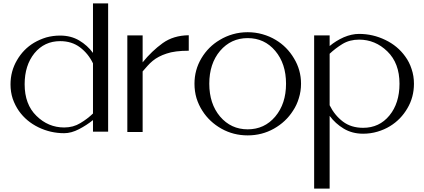

<svg xmlns="http://www.w3.org/2000/svg" viewBox="-20 -766 2462 1114"><path d="M519.5 -746.1Q519.5 -692.4 519.5 -585.9Q519.5 -575.2 519.5 -552.7Q519.5 -521.5 519.5 -459Q487.3 -502.9 439.5 -531.2Q391.6 -559.6 329.1 -559.6Q287.1 -559.6 248 -548.8Q210 -537.1 176.8 -517.6Q115.2 -480.5 78.1 -416Q41 -352.5 41 -276.4Q41 -232.4 53.7 -193.4Q67.4 -154.3 89.8 -122.1Q132.8 -61.5 203.1 -27.3Q273.4 6.8 352.5 6.8Q393.6 6.8 438.5 -16.6Q483.4 -40 519.5 -69.3Q519.5 -46.9 519.5 -2Q548.8 -2 607.4 -2Q607.4 -250 607.4 -746.1Q578.1 -746.1 519.5 -746.1ZM352.5 -26.4Q259.8 -26.4 191.4 -93.8Q123 -160.2 123 -277.3Q123 -386.7 179.7 -457Q237.3 -527.3 329.1 -527.3Q396.5 -527.3 444.3 -491.2Q492.2 -455.1 519.5 -398.4Q519.5 -301.8 519.5 -107.4Q487.3 -76.2 446.3 -51.8Q405.3 -26.4 352.5 -26.4Z M807.6 -404.3Q807.6 -456.1 807.6 -560.5Q778.3 -560.5 718.8 -560.5Q718.8 -373 718.8 0Q748 0 807.6 0Q807.6 -117.2 807.6 -351.6Q821.3 -368.2 835.9 -383.8Q849.6 -399.4 866.2 -413.1Q898.4 -439.5 946.3 -455.1Q994.1 -471.7 1075.2 -471.7Q1075.2 -502 1075.2 -561.5Q986.3 -560.5 923.8 -515.6Q860.4 -469.7 807.6 -404.3Z M1417 -579.1Q1372.1 -579.1 1331.1 -567.4Q1290 -555.7 1254.9 -534.2Q1188.5 -495.1 1148.4 -427.7Q1108.4 -360.4 1108.4 -280.3Q1108.4 -236.3 1120.1 -196.3Q1132.8 -156.2 1154.3 -123Q1195.3 -58.6 1264.6 -19.5Q1334 19.5 1417 19.5Q1500 19.5 1569.3 -19.5Q1638.7 -58.6 1679.7 -123Q1702.1 -156.2 1713.9 -196.3Q1726.6 -236.3 1726.6 -280.3Q1726.6 -360.4 1685.5 -427.7Q1645.5 -495.1 1580.1 -534.2Q1544.9 -555.7 1502.9 -567.4Q1461.9 -579.1 1417 -579.1ZM1417 -15.6Q1320.3 -15.6 1256.8 -89.8Q1194.3 -164.1 1194.3 -280.3Q1194.3 -396.5 1256.8 -470.7Q1320.3 -544.9 1417 -544.9Q1514.6 -544.9 1577.1 -470.7Q1639.6 -396.5 1639.6 -280.3Q1639.6 -164.1 1577.1 -89.8Q1514.6 -15.6 1417 -15.6Z M1892.6 328.1Q1892.6 231.4 1892.6 36.1Q1892.6 25.4 1892.6 2.9Q1892.6 -29.3 1892.6 -93.8Q1925.8 -48.8 1974.6 -19.5Q2023.4 9.8 2086.9 9.8Q2129.9 9.8 2169.9 -2Q2210 -13.7 2243.2 -34.2Q2305.7 -72.3 2343.8 -137.7Q2381.8 -202.1 2381.8 -280.3Q2381.8 -325.2 2368.2 -365.2Q2355.5 -405.3 2331.1 -438.5Q2287.1 -500 2215.8 -534.2Q2143.6 -569.3 2063.5 -569.3Q2020.5 -569.3 1974.6 -549.8Q1928.7 -529.3 1892.6 -499Q1892.6 -519.5 1892.6 -560.5Q1862.3 -560.5 1802.7 -560.5Q1802.7 -264.6 1802.7 328.1Q1833 328.1 1892.6 328.1ZM2063.5 -536.1Q2157.2 -536.1 2227.5 -467.8Q2297.9 -399.4 2297.9 -280.3Q2297.9 -167 2239.3 -95.7Q2180.7 -24.4 2086.9 -24.4Q2017.6 -24.4 1969.7 -60.5Q1920.9 -97.7 1892.6 -155.3Q1892.6 -254.9 1892.6 -454.1Q1925.8 -485.4 1966.8 -510.7Q2008.8 -536.1 2063.5 -536.1Z"/></svg>

Font: Suave
Style: Regular
Weight: 400
Designer: Manu Ambady
Version: Version 1.0